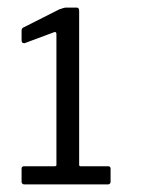

<svg xmlns="http://www.w3.org/2000/svg" viewBox="-20 -867 407 507"><path d="M272 -422V-386Q272 -384 270 -382Q268 -380 265 -380H44Q41 -380 39 -382Q37 -384 37 -386V-422Q37 -428 44 -428H124Q129 -428 129 -431V-777Q129 -784 123 -782L45 -753H43Q37 -753 37 -761V-786Q37 -793 43 -795L136 -842Q149 -847 155 -847H182Q189 -847 189 -839V-432Q189 -428 193 -428H265Q272 -428 272 -422Z"/></svg>

Font: Libre Franklin
Style: Regular
Weight: 400
Designer: Pablo Impallari, Rodrigo Fuenzalida
Foundry: Impallari Type
Version: Version 1.002; ttfautohint (v1.5)